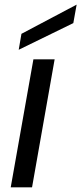

<svg xmlns="http://www.w3.org/2000/svg" viewBox="-20 -802 348 822"><path d="M25.9 0 123 -547.9H213.9L117.2 0ZM71.8 -657.2 308.1 -782.2 293.9 -703.1 60.1 -588.9Z"/></svg>

Font: Poppins
Style: Italic
Weight: 400
Italic angle: -10°
Designer: Ninad Kale (Devanagari), Jonny Pinhorn (Latin)
Foundry: Indian Type Foundry
Version: Version 3.200;PS 1.000;hotconv 16.6.54;makeotf.lib2.5.65590